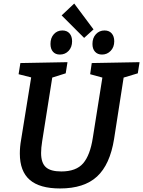

<svg xmlns="http://www.w3.org/2000/svg" viewBox="-20 -1053 808 1084"><path d="M768 -702 758 -639 678 -615 624 -268Q601 -124 528 -56.5Q455 11 319 11Q204 11 148 -37.5Q92 -86 92 -186Q92 -224 99 -263L156 -616L85 -634L95 -697L361 -702L351 -639L275 -615L218 -255Q212 -218 212 -189Q212 -134 238.5 -109.5Q265 -85 326 -85Q410 -85 449.5 -131Q489 -177 504 -275L558 -615L489 -634L498 -697ZM508 -887 455 -839 328 -966 399 -1033ZM265 -805Q265 -839 284 -860Q303 -881 332 -881Q358 -881 372.5 -864.5Q387 -848 387 -820Q387 -787 367.5 -766Q348 -745 318 -745Q293 -745 279 -761Q265 -777 265 -805ZM502 -805Q502 -839 521.5 -860Q541 -881 570 -881Q596 -881 610.5 -864.5Q625 -848 625 -820Q625 -787 605 -766Q585 -745 556 -745Q531 -745 516.5 -761Q502 -777 502 -805Z"/></svg>

Font: Bitter Pro SemiBold
Style: Italic
Weight: 600
Italic angle: -9°
Designer: Sol Matas, and Bitter project Authors
Foundry: Sol Matas
Version: Version 1.010